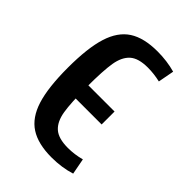

<svg xmlns="http://www.w3.org/2000/svg" viewBox="-191 -721 820 820"><g transform="rotate(45 219.0 -311.5)"><path d="M48.8 -311.5Q48.8 -430.7 70.6 -500Q92.3 -569.3 140.5 -600.6Q188.7 -631.8 270.5 -631.8Q328.4 -631.8 378.9 -617.5L365.2 -544.9Q327 -553.7 290.5 -553.7Q233.5 -553.7 206.8 -529.7Q180.1 -505.6 172.1 -457.1Q164.1 -408.7 164.1 -311.8Q164.1 -214.8 172.1 -166Q180.1 -117.2 206.9 -93.3Q233.7 -69.3 290.9 -69.3Q331.1 -69.3 371.1 -80.1L384.8 -7.8Q332.3 8.8 270.5 8.8Q188.7 8.8 140.5 -22.5Q92.3 -53.7 70.6 -123Q48.8 -192.4 48.8 -311.5ZM125 -320.3H322.3V-242.2H125Z"/></g></svg>

Font: Sudo Var
Style: Regular
Weight: 400
Monospace: yes
Designer: Jens Kutilek
Foundry: Jens Kutilek
Version: Version 0.065;FEAKit 1.0